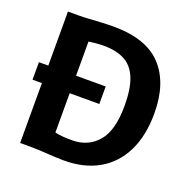

<svg xmlns="http://www.w3.org/2000/svg" viewBox="-133 -881 1012 1020"><g transform="rotate(20 373.0 -371.5)"><path d="M83.5 0V-338.5H30.5V-437.5H83.5V-743H147.5Q168.5 -743 200.5 -745Q232.5 -747 269 -749Q305.5 -751 339.5 -751Q525 -751 612.5 -656.5Q700 -562 700 -391.5Q700 -264.5 655.5 -174.8Q611 -85 527.8 -38Q444.5 9 328 8Q280 7 231.2 3.5Q182.5 0 141.5 0ZM240.5 -116.5Q259 -111.5 286.8 -109.5Q314.5 -107.5 341.5 -108Q429 -109 483.2 -172.2Q537.5 -235.5 537.5 -375Q537.5 -472 514 -529.8Q490.5 -587.5 443.5 -612.5Q396.5 -637.5 325.5 -637.5Q302.5 -637.5 278.8 -635.2Q255 -633 240.5 -630.5V-437.5H408V-338.5H240.5Z"/></g></svg>

Font: Merriweather Sans
Style: Bold
Weight: 700
Designer: Eben Sorkin
Foundry: Eben Sorkin
Version: Version 1.008; ttfautohint (v1.7.19-72a1) -l 8 -r 50 -G 200 